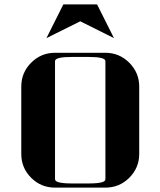

<svg xmlns="http://www.w3.org/2000/svg" viewBox="-20 -856 732 876"><path d="M77.1 -153.8V-460.9Q77.1 -524.9 122.1 -569.8Q167.5 -615.2 231 -615.2H460.9Q524.4 -615.2 569.8 -569.8Q615.2 -524.4 615.2 -460.9V-153.8Q615.2 -90.3 569.8 -44.9Q524.9 0 460.9 0H231Q167 0 122.1 -44.9Q77.1 -89.8 77.1 -153.8ZM191.9 -682.1 269 -835.9H422.9L500 -682.1L346.2 -758.8ZM231 -38.1Q231 -19 308.1 -19H384.8Q461.9 -19 460.9 -38.1V-577.1Q460.9 -596.2 384.8 -596.2H308.1Q231 -596.2 231 -577.1Z"/></svg>

Font: Hjet
Style: Regular
Weight: 400
Designer: T. Christopher White
Version: Version 1.2